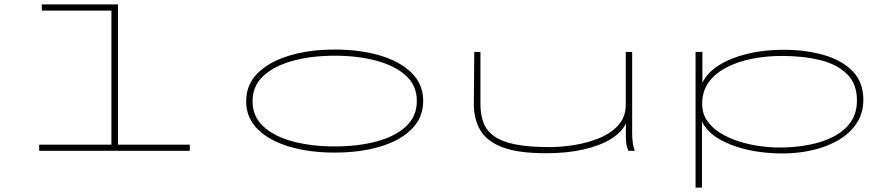

<svg xmlns="http://www.w3.org/2000/svg" viewBox="-20 -685 4040 872"><path d="M158 0V-28H486V-637H170V-665H516V-28H842V0Z M1500 8Q1385 8 1294 -19Q1203 -46 1150.5 -98Q1098 -150 1098 -225Q1098 -301 1150.5 -353Q1203 -405 1294 -432.5Q1385 -460 1500 -460Q1615 -460 1706 -433Q1797 -406 1849.5 -354Q1902 -302 1902 -227Q1902 -151 1849.5 -98.5Q1797 -46 1706 -19Q1615 8 1500 8ZM1500 -20Q1606 -20 1690 -42.5Q1774 -65 1823.5 -110.5Q1873 -156 1873 -225Q1874 -295 1824.5 -340.5Q1775 -386 1690.5 -409Q1606 -432 1500 -432Q1395 -432 1310.5 -409Q1226 -386 1176.5 -340.5Q1127 -295 1127 -225Q1127 -156 1176.5 -110.5Q1226 -65 1310.5 -42.5Q1395 -20 1500 -20Z M2459 11Q2334 11 2262.5 -16Q2191 -43 2161.5 -93.5Q2132 -144 2132 -212L2134 -449H2162V-212Q2162 -165 2175.5 -128.5Q2189 -92 2223.5 -67Q2258 -42 2319 -29.5Q2380 -17 2476 -17Q2532 -17 2592 -27Q2652 -37 2704.5 -59Q2757 -81 2789.5 -118Q2822 -155 2822 -209V-449H2851V-81Q2851 -29 2863 0H2834Q2829 -11 2826 -24Q2823 -37 2822.5 -60Q2822 -83 2823 -125Q2805 -85 2755 -54Q2705 -23 2629.5 -6Q2554 11 2459 11Z M3139 167V-449H3170V-309Q3192 -355 3245 -388.5Q3298 -422 3373.5 -440.5Q3449 -459 3537 -459Q3638 -459 3720.5 -435.5Q3803 -412 3852 -362Q3901 -312 3901 -232Q3901 -172 3871 -126Q3841 -80 3789.5 -49.5Q3738 -19 3672 -3.5Q3606 12 3533 12Q3451 12 3376.5 -4.5Q3302 -21 3247 -53Q3192 -85 3168 -133V167ZM3519 -15Q3589 -15 3652.5 -27Q3716 -39 3765.5 -64.5Q3815 -90 3843.5 -130.5Q3872 -171 3872 -229Q3872 -304 3827 -348.5Q3782 -393 3705 -412Q3628 -431 3531 -431Q3462 -431 3397.5 -418.5Q3333 -406 3281 -379.5Q3229 -353 3199 -312Q3169 -271 3169 -213Q3169 -169 3192 -136Q3215 -103 3253 -80Q3291 -57 3337 -42.5Q3383 -28 3430.5 -21.5Q3478 -15 3519 -15Z"/></svg>

Font: Inconsolata UltraExpanded ExtraLight
Style: Regular
Weight: 200
Width: 9
Monospace: yes
Designer: Raph Levien, Cyreal, Brenton Simpson
Foundry: Raph Levien, Cyreal, Google
Version: Version 3.001; ttfautohint (v1.8.2.53-6de2)